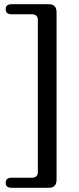

<svg xmlns="http://www.w3.org/2000/svg" viewBox="-20 -760 372 908"><path d="M159 53V-665.5Q159 -692.5 130 -692.5H34Q7 -692.5 7 -716.5Q7 -740 34 -740H211.5Q247.5 -740 247.5 -701.5V89.5Q247.5 128 211.5 128H34Q7 128 7 104.5Q7 80.5 34 80.5H130Q159 80.5 159 53Z"/></svg>

Font: Fraunces 9pt Soft
Style: Regular
Weight: 400
Version: Version 1.000;[0bf87f6ff]